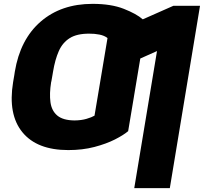

<svg xmlns="http://www.w3.org/2000/svg" viewBox="-20 -757 1042 981"><path d="M1002 -727.5 847.7 204.1H666L782.2 -496.1L696.8 -458L665 -267.6L664.1 -261.7L634.8 -86.9Q611.3 -66.9 567.1 -44.4Q522.9 -22 462.4 -6.1Q401.9 9.8 329.1 9.8Q168.9 9.8 94.5 -81.3Q20 -172.4 46.9 -336.9L53.2 -374L55.7 -390.6Q83 -555.7 187.7 -646.5Q292.5 -737.3 453.1 -737.3Q547.9 -737.3 612.5 -711.9Q677.2 -686.5 709.5 -658.2L866.2 -727.5ZM478.5 -258.8 529.3 -562.5Q513.7 -575.2 488 -580.3Q462.4 -585.4 436.5 -585Q373.5 -585.4 336.7 -562.5Q299.8 -539.6 280.5 -496.1Q261.2 -452.6 251 -390.6L249 -378.9L248 -373L242.2 -339.8H241.7L241.2 -336.9Q231.9 -278.8 237.8 -234.9Q243.7 -190.9 272.9 -166.5Q302.2 -142.1 361.3 -141.6Q396 -142.1 422.4 -149.9Q448.7 -157.7 462.9 -166Z"/></svg>

Font: Inter Display Black
Style: Italic
Weight: 900
Italic angle: -9.39999°
Designer: Rasmus Andersson
Foundry: rsms
Version: Version 4.000;git-a52131595